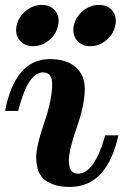

<svg xmlns="http://www.w3.org/2000/svg" viewBox="-29 -737 503 770"><path d="M180.2 -399.4Q180.2 -446.8 143.6 -446.8Q82.5 -446.8 43.9 -292H-8.8Q31.7 -500 171.4 -500Q237.8 -500 274.4 -467.8Q311 -435.5 311 -380.4Q311 -316.9 279.1 -226.3Q247.1 -135.7 247.1 -92.8Q247.1 -40.5 283.7 -40.5Q349.6 -40.5 393.1 -194.3H445.8Q400.4 12.7 251 12.7Q189.5 12.7 152.8 -13.7Q116.2 -40 116.2 -106.9Q116.2 -151.4 148.2 -244.1Q180.2 -336.9 180.2 -399.4ZM333 -551.8Q298.3 -551.8 279.3 -575.2Q265.1 -592.3 265.1 -615.7Q265.1 -624.5 267.1 -634.3Q274.9 -669.9 304.2 -693.6Q333.5 -717.3 368.2 -717.3Q403.3 -717.3 421.9 -693.8Q435.5 -676.8 435.5 -654.3Q435.5 -644.5 433.1 -634.3Q425.8 -599.1 397 -575.4Q368.2 -551.8 333 -551.8ZM103.5 -551.8Q68.8 -551.8 49.8 -575.2Q35.6 -592.3 35.6 -615.7Q35.6 -624.5 37.6 -634.3Q45.4 -669.9 74.7 -693.6Q104 -717.3 138.7 -717.3Q173.8 -717.3 192.4 -693.8Q206.1 -676.8 206.1 -654.3Q206.1 -644.5 203.6 -634.3Q196.3 -599.1 167.5 -575.4Q138.7 -551.8 103.5 -551.8Z"/></svg>

Font: Munson
Style: Bold Italic
Weight: 700
Italic angle: -12°
Designer: Paul James MIller
Foundry: High-Logic / Made with FontCreator
Version: Version 2.10;May 5, 2019;FontCreator 11.5.0.2430 64-bit